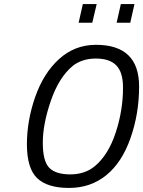

<svg xmlns="http://www.w3.org/2000/svg" viewBox="-20 -925 712 955"><path d="M113.8 -206.1Q113.8 -325.2 155.3 -443.4Q196.8 -561.5 273.9 -631.3Q351.1 -701.7 457 -702.1Q671.9 -702.1 671.9 -495.1Q671.9 -359.9 629.4 -238.8Q586.9 -117.2 508.8 -53.7Q430.7 9.8 323.2 9.8Q215.8 9.8 165 -38.6Q114.3 -86.9 113.8 -206.1ZM451.2 -98.1Q519 -154.3 555.7 -266.1Q592.3 -377.9 591.8 -490.2Q591.8 -565.4 558.6 -599.6Q525.4 -633.8 456.5 -633.8Q388.2 -633.8 341.8 -597.2Q272.9 -540 232.9 -423.8Q192.9 -307.6 192.9 -215.3Q192.9 -123 225.1 -90.3Q257.3 -57.6 329.6 -57.6Q401.9 -57.6 451.2 -98.1ZM560.1 -812 581.1 -904.8H648.9L627.9 -812ZM371.1 -812 392.1 -904.8H460.9L439 -812Z"/></svg>

Font: TitilliumWeb-Italic
Style: Italic
Weight: 400
Italic angle: -13°
Version: Version 1.001;PS 57.000;hotconv 1.0.70;makeotf.lib2.5.55311